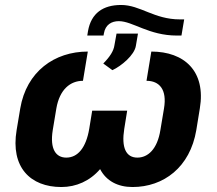

<svg xmlns="http://www.w3.org/2000/svg" viewBox="-20 -746 877 776"><path d="M591.6 -537.6 572.1 -419.4C623.9 -419.4 655.9 -384.6 642.8 -307.5L628.2 -220.2C615.8 -142.4 577.4 -109 535.2 -109C488.6 -109 470.2 -150.2 482.2 -225.1L494 -298.7H352.6L340.6 -225.1C327.8 -149.5 294.7 -109 247.9 -109C206 -109 180.8 -143.1 193.2 -220.2L207.7 -307.5C220.9 -384.6 264.2 -419.4 315.3 -419.4L334.9 -537.6C200.3 -537.6 87 -457 61.8 -307.5L47.2 -220.2C22 -70 102.6 9.9 228 9.9C288 9.9 343.4 -14.6 384.6 -62.5C409.4 -14.6 456.3 9.9 515.6 9.9C641.3 9.9 748.2 -70 773.4 -220.2L787.6 -307.5C812.9 -458.1 725.1 -537.6 591.6 -537.6ZM332.7 -602.3H398.4L399.9 -610.8C405.9 -646.3 430.8 -660.5 460.2 -660.5C516.3 -660.5 581.3 -602.3 695 -602.3H713.4L724.4 -667.6H707.4C602.6 -667.6 547.2 -725.9 469.5 -725.9C397 -725.9 348.4 -693.2 335.6 -620ZM397.4 -489.3 434.3 -462.4C470.9 -479.4 523.1 -523.4 529.1 -560.4L537.6 -610.1H451L442.5 -563.2C439.3 -539.8 424 -516.3 397.4 -489.3Z"/></svg>

Font: Margiela Sans
Style: Bold Italic
Weight: 700
Italic angle: -9.39999°
Designer: Stefan Endress, Andreas Faust
Version: Version 1.100;FEAKit 1.0